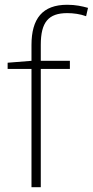

<svg xmlns="http://www.w3.org/2000/svg" viewBox="-20 -785 389 805"><path d="M273 -496V-530H151V-597C151 -692 183 -730 262 -730C288 -730 317 -726 341 -717L349 -752C324 -759 297 -765 262 -765C158 -765 112 -707 112 -596V-530L12 -522V-496H112V0H151V-496Z"/></svg>

Font: Noto Sans Myanmar UI ExtraLight
Style: Regular
Weight: 200
Designer: Monotype Design Team
Foundry: Monotype Imaging Inc.
Version: Version 2.103